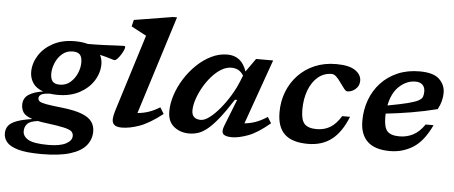

<svg xmlns="http://www.w3.org/2000/svg" viewBox="-131 -889 2992 1266"><g transform="rotate(5 1365.5 -256.0)"><path d="M179.5 232Q81.5 232 26.8 216.8Q-28 201.5 -50 175.5Q-72 149.5 -72 117.5Q-72 87.5 -56.5 66.8Q-41 46 -3.5 31.5Q34 17 100.5 7Q53.5 -8.5 39.5 -31Q25.5 -53.5 25.5 -80.5Q25.5 -125.5 60.5 -148.5Q95.5 -171.5 155.5 -180Q107.5 -197 86.8 -229.5Q66 -262 65.5 -300.5Q65.5 -359 98.2 -411.2Q131 -463.5 191.5 -496Q252 -528.5 335 -528.5Q384 -528.5 421 -518Q475.5 -518 524.8 -520Q574 -522 609.8 -524Q645.5 -526 659 -526Q669 -526 669 -518.5Q669 -510.5 662.2 -495.5Q655.5 -480.5 645.2 -464.8Q635 -449 624.5 -438Q614 -427 606 -427Q601 -427 576.8 -435Q552.5 -443 508 -453.5Q522 -427 522.5 -393.5Q522.5 -335 489.8 -283Q457 -231 396.5 -198.5Q336 -166 253.5 -166Q225 -166 200.5 -169.5Q158.5 -167.5 143.5 -158Q128.5 -148.5 128.5 -133Q128.5 -120.5 139.2 -112.5Q150 -104.5 184.2 -98.2Q218.5 -92 288.5 -84.5Q373 -75 420.5 -56.5Q468 -38 487.8 -10.2Q507.5 17.5 507.5 54.5Q507.5 106 475.2 146.2Q443 186.5 371 209.2Q299 232 179.5 232ZM261 -234.5Q301 -234.5 330 -259.5Q359 -284.5 374.5 -321.2Q390 -358 389.5 -393Q389.5 -428.5 374.8 -444.2Q360 -460 327.5 -460Q287 -460 258 -435Q229 -410 213.8 -373.2Q198.5 -336.5 198.5 -301.5Q199 -265.5 213.8 -249.8Q228.5 -234 261 -234.5ZM50.5 91.5Q50.5 126 87.2 147Q124 168 220 168Q296.5 168 336 147.2Q375.5 126.5 375.5 95Q375.5 77 362.8 65.2Q350 53.5 311.2 44.8Q272.5 36 194.5 26Q163 22.5 138 17Q86 23.5 68.2 43.2Q50.5 63 50.5 91.5Z M799.5 -605.5Q790.5 -610 772.2 -619.8Q754 -629.5 733.8 -640.2Q713.5 -651 699.5 -658.5L710 -702L966.5 -744H992.5L787.5 -93Q824 -95.5 860 -107.5Q896 -119.5 934.5 -143.5L960 -101.5Q872.5 -33.5 808.2 -10.8Q744 12 691 12Q648 12 634.5 -11.2Q621 -34.5 639.5 -94Z M1365.5 -60.5 1434.5 -236H1420Q1369.5 -157 1330 -107.8Q1290.5 -58.5 1258.2 -32.5Q1226 -6.5 1196.8 2.8Q1167.5 12 1137.5 12Q1079.5 12 1037.5 -21.5Q995.5 -55 995.5 -122.5Q995.5 -174.5 1014 -231Q1032.5 -287.5 1065.8 -340.2Q1099 -393 1143.2 -435.5Q1187.5 -478 1238.8 -503.2Q1290 -528.5 1345 -528.5Q1440 -528.5 1473 -427.5L1535.5 -516H1648.5L1496 -86.5Q1531.5 -89.5 1568 -102.2Q1604.5 -115 1646 -142L1671 -102Q1589.5 -33.5 1527.8 -10.8Q1466 12 1422 12Q1377 12 1363.2 -4.2Q1349.5 -20.5 1365.5 -60.5ZM1147 -141Q1147 -112 1162.8 -98Q1178.5 -84 1206.5 -84Q1232.5 -84 1265.5 -109.2Q1298.5 -134.5 1332.8 -175.8Q1367 -217 1396.8 -266.5Q1426.5 -316 1445.5 -364.5L1459.5 -399Q1443 -425 1423 -434.8Q1403 -444.5 1379.5 -444.5Q1345 -444.5 1311.2 -423.8Q1277.5 -403 1248 -369Q1218.5 -335 1195.8 -294.5Q1173 -254 1160 -213.8Q1147 -173.5 1147 -141Z M2041.5 -461Q1990 -461 1951 -428.5Q1912 -396 1890.2 -339Q1868.5 -282 1868.5 -209Q1868.5 -141 1893.2 -115.5Q1918 -90 1973.5 -90Q2023 -90 2062 -113Q2101 -136 2134 -190H2186Q2144.5 -86 2081 -37Q2017.5 12 1924 12Q1820.5 12 1770.2 -34.8Q1720 -81.5 1720 -180Q1720 -252.5 1744.5 -315.5Q1769 -378.5 1814.5 -426.5Q1860 -474.5 1923.5 -501.5Q1987 -528.5 2065.5 -528.5Q2150.5 -528.5 2191.2 -500.8Q2232 -473 2232 -432Q2232 -399 2207.5 -377.2Q2183 -355.5 2153 -355.5Q2144 -355.5 2131.5 -370.8Q2119 -386 2103 -409Q2087 -432.5 2071.8 -446.8Q2056.5 -461 2041.5 -461Z M2739.5 -183Q2688 -73.5 2619 -30.8Q2550 12 2467 12Q2367 12 2318 -34.8Q2269 -81.5 2269 -171Q2269 -245 2293 -310Q2317 -375 2362.5 -424Q2408 -473 2472.5 -500.8Q2537 -528.5 2617.5 -528.5Q2709.5 -528.5 2748.2 -491Q2787 -453.5 2787 -400.5Q2787 -374.5 2779.8 -346.2Q2772.5 -318 2757.5 -291Q2673.5 -269.5 2585.8 -254.8Q2498 -240 2418 -231.5Q2417.5 -220.5 2417.5 -209Q2417.5 -141 2440.8 -115.5Q2464 -90 2521 -90Q2569.5 -90 2611 -111.2Q2652.5 -132.5 2687 -183ZM2595 -459Q2538.5 -459 2490 -415Q2441.5 -371 2425 -286Q2510 -301.5 2557.8 -313.8Q2605.5 -326 2627 -337.8Q2648.5 -349.5 2653.8 -364Q2659 -378.5 2659 -399Q2659 -426.5 2643 -442.8Q2627 -459 2595 -459Z"/></g></svg>

Font: Newsreader Caption SemiBold
Style: Italic
Weight: 600
Italic angle: -17°
Designer: Hugues Gentile
Foundry: Production Type
Version: Version 1.001